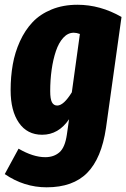

<svg xmlns="http://www.w3.org/2000/svg" viewBox="-30 -571 536 815"><path d="M298.8 -550.8Q395.5 -550.8 485.8 -499L419.9 -27.8Q400.9 101.1 340.3 162.6Q279.8 224.1 168 224.1Q72.3 224.1 -9.8 168L48.8 60.1Q110.8 96.2 162.1 96.2Q198.7 96.2 222.4 75.4Q246.1 54.7 253.9 0L263.2 -64.9Q218.3 1 148.9 1Q85.4 1 50.3 -49.8Q15.1 -100.6 15.1 -188Q15.1 -245.6 24.2 -297.1Q33.2 -348.6 54.7 -395.8Q76.2 -442.9 108.2 -476.8Q140.1 -510.7 189 -530.8Q237.8 -550.8 298.8 -550.8ZM283.2 -432.1Q258.3 -432.1 238.8 -410.9Q219.2 -389.6 207.3 -354Q195.3 -318.4 189.2 -274.9Q183.1 -231.4 183.1 -184.1Q183.1 -150.9 190.4 -137Q197.8 -123 212.9 -123Q240.2 -123 274.9 -179.2L309.1 -426.8Q294.9 -432.1 283.2 -432.1Z"/></svg>

Font: Fira Sans Compressed ExtraBold
Style: Italic
Weight: 800
Width: 3
Italic angle: -8°
Designer: Carrois Corporate & Edenspiekermann AG
Foundry: Carrois Corporate GbR & Edenspiekermann AG
Version: Version 4.203;PS 004.203;hotconv 1.0.88;makeotf.lib2.5.64775